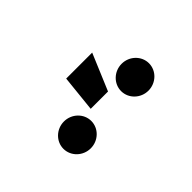

<svg xmlns="http://www.w3.org/2000/svg" viewBox="-15 -1134 770 770"><g transform="rotate(-45 370.5 -749.0)"><path d="M318.8 -728H417L482.4 -883.3H335ZM207 -615.7C250.5 -615.7 286.1 -649.9 286.1 -691.9C286.1 -733.9 250.5 -768.1 207 -768.1C163.6 -768.1 127.9 -733.9 127.9 -691.9C127.9 -649.9 163.6 -615.7 207 -615.7ZM534.2 -615.7C577.6 -615.7 613.3 -649.9 613.3 -691.9C613.3 -733.9 577.6 -768.1 534.2 -768.1C490.7 -768.1 455.1 -733.9 455.1 -691.9C455.1 -649.9 490.7 -615.7 534.2 -615.7Z"/></g></svg>

Font: Inter ExtraBold
Style: Regular
Weight: 800
Designer: Rasmus Andersson
Foundry: rsms
Version: Version 4.001;git-9221beed3